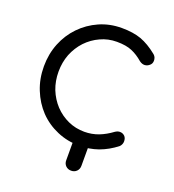

<svg xmlns="http://www.w3.org/2000/svg" viewBox="-168 -920 1113 1228"><g transform="rotate(20 388.5 -306.5)"><path d="M456.1 177.7Q433.6 177.7 418.9 163.1Q404.3 148.4 404.3 126Q404.3 84 404.3 0Q429.7 -9.8 507.8 -40Q507.8 2 507.8 126Q507.8 148.4 493.2 163.1Q478.5 177.7 456.1 177.7ZM450.2 9.8Q369.1 9.8 298.8 -20.5Q227.5 -50.8 174.8 -105.5Q123 -160.2 93.8 -233.4Q64.5 -305.7 64.5 -390.6Q64.5 -474.6 93.8 -547.9Q123 -620.1 174.8 -673.8Q227.5 -728.5 297.9 -759.8Q368.2 -791 450.2 -791Q527.3 -791 582 -771.5Q637.7 -751 694.3 -705.1Q702.1 -699.2 706.1 -692.4Q710.9 -685.5 711.9 -678.7Q713.9 -672.9 713.9 -664.1Q713.9 -644.5 700.2 -632.8Q686.5 -620.1 668 -618.2Q649.4 -617.2 630.9 -630.9Q593.8 -663.1 554.7 -679.7Q514.6 -697.3 450.2 -697.3Q390.6 -697.3 338.9 -672.9Q287.1 -649.4 247.1 -607.4Q208 -565.4 185.5 -509.8Q164.1 -454.1 164.1 -390.6Q164.1 -327.1 185.5 -271.5Q208 -215.8 247.1 -173.8Q287.1 -131.8 338.9 -108.4Q390.6 -85 450.2 -85Q501 -85 546.9 -102.5Q591.8 -120.1 633.8 -151.4Q652.3 -164.1 669.9 -162.1Q686.5 -161.1 699.2 -148.4Q710.9 -135.7 710.9 -114.3Q710.9 -103.5 707 -94.7Q703.1 -85 695.3 -77.1Q640.6 -34.2 579.1 -11.7Q517.6 9.8 450.2 9.8Z"/></g></svg>

Font: Abed
Style: Bold
Weight: 700
Designer: Johan Aakerlund
Version: Version 3.105